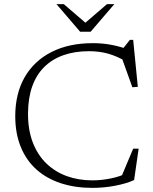

<svg xmlns="http://www.w3.org/2000/svg" viewBox="-20 -902 742 932"><path d="M428.5 -26.5Q471 -26.5 516.2 -35.5Q561.5 -44.5 599.5 -63L562.5 -28L626.5 -180.5H653L631 -28Q594 -11 539.5 -0.5Q485 10 428 10Q344.5 10 275.5 -12.5Q206.5 -35 157 -79.2Q107.5 -123.5 80.8 -188.8Q54 -254 54 -339.5Q54.5 -449 100.2 -528Q146 -607 230.5 -649.8Q315 -692.5 430.5 -692.5Q476 -692.5 517.2 -685Q558.5 -677.5 602.5 -662H573.5L610.5 -708.5H626.5L649 -480.5L622.5 -478.5L564.5 -640L597.5 -601Q545.5 -630.5 503.2 -642Q461 -653.5 412 -653.5Q343 -653.5 288.2 -634.2Q233.5 -615 195 -577Q156.5 -539 136.5 -482.8Q116.5 -426.5 116 -352.5Q115.5 -272.5 138.8 -211.5Q162 -150.5 204.5 -109.2Q247 -68 304 -47.2Q361 -26.5 428.5 -26.5ZM403 -784.5H386L499.5 -882H535L420 -748H369L254 -882H289.5Z"/></svg>

Font: Newsreader Light
Style: Regular
Weight: 300
Designer: Hugues Gentile
Foundry: Production Type
Version: Version 1.003